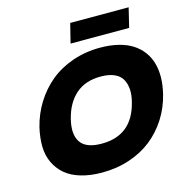

<svg xmlns="http://www.w3.org/2000/svg" viewBox="-143 -1170 1271 1314"><g transform="rotate(-15 492.5 -513.0)"><path d="M738.8 -400.9Q752.4 -451.2 749.3 -492.9Q746.1 -534.7 728.5 -564.7Q710.9 -594.7 672.9 -611.3Q634.8 -627.9 578.1 -627.9Q468.3 -627.9 400.6 -568.1Q333 -508.3 306.2 -400.9Q280.3 -296.9 318.6 -239.5Q356.9 -182.1 467.8 -182.1Q684.1 -182.1 738.8 -400.9ZM960 -400.9Q938 -310.5 890.1 -235.1Q842.3 -159.7 773.9 -105.2Q705.6 -50.8 614.7 -20.5Q523.9 9.8 419.9 9.8Q335.9 9.8 270 -9.8Q204.1 -29.3 161.6 -65.4Q119.1 -101.6 94.7 -152.6Q70.3 -203.6 68.8 -266.1Q67.4 -328.6 84 -400.9Q106.4 -490.7 153.8 -566.9Q201.2 -643.1 269 -699.5Q336.9 -755.9 428.5 -787.8Q520 -819.8 625 -819.8Q695.8 -819.8 753.9 -805.4Q812 -791 853.3 -764.4Q894.5 -737.8 922.6 -700Q950.7 -662.1 963.6 -615.5Q976.6 -568.8 975.6 -514.9Q974.6 -460.9 960 -400.9ZM886.2 -1036.1 853 -898.9H438L472.2 -1036.1Z"/></g></svg>

Font: Sinkin Sans 900 X Black Italic
Style: Regular
Weight: 950
Italic angle: -112°
Designer: Keith Bates
Foundry: K-Type
Version: Sinkin Sans (version 1.0)  by Keith Bates   •   © 2014   www